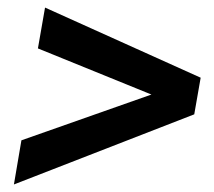

<svg xmlns="http://www.w3.org/2000/svg" viewBox="-20 -612 572 512"><path d="M498 -307.1 17.1 -120.1 37.1 -237.8 383.8 -359.9 81.1 -482.9 100.1 -591.8 515.1 -404.8Z"/></svg>

Font: Creato Display
Style: Bold Italic
Weight: 700
Italic angle: -10°
Version: Version 1.000